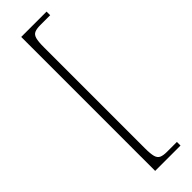

<svg xmlns="http://www.w3.org/2000/svg" viewBox="-298 -766 900 900"><g transform="rotate(-45 152.5 -316.0)"><path d="M100 128V-760H268V-736H202Q178 -736 164.5 -730Q151 -724 146 -706Q141 -688 141 -651V19Q141 56 146 74Q151 92 164.5 98Q178 104 202 104H268V128Z"/></g></svg>

Font: Noto Serif Kannada ExtraLight
Style: Regular
Weight: 250
Version: Version 2.003